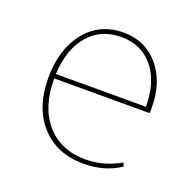

<svg xmlns="http://www.w3.org/2000/svg" viewBox="-95 -586 710 695"><g transform="rotate(20 260.0 -238.0)"><path d="M293 10Q190 10 129 -57.5Q68 -125 68 -239Q68 -350 123 -418Q178 -486 269 -486Q353 -486 405 -424.5Q457 -363 457 -264Q457 -251 456 -244H89V-242Q89 -133 144.5 -70Q200 -7 295 -7Q365 -7 429 -44L434 -30Q375 10 293 10ZM267 -468Q188 -468 141 -413Q94 -358 89 -261H436Q436 -356 390.5 -412Q345 -468 267 -468Z"/></g></svg>

Font: Cantarell Thin
Style: Regular
Weight: 100
Designer: Dave Crossland, Nikolaus Waxweiler, Florian Fecher, Jacques Le Bailly, Eben Sorkin, Alexei Vanyashin, Alexios Zavras, Em
Version: Version 0.303